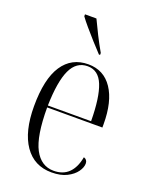

<svg xmlns="http://www.w3.org/2000/svg" viewBox="-145 -843 729 931"><g transform="rotate(20 219.5 -378.0)"><path d="M238 10Q148 10 98.5 -61.5Q49 -133 49 -263Q49 -404 95.5 -474Q142 -544 228 -544Q308 -544 352 -478.5Q396 -413 396 -296V-279H111Q111 -131 145.5 -66Q180 -1 245 -1Q293 -1 322 -29.5Q351 -58 361 -113Q380 -107 380 -87Q380 -67 364 -44.5Q348 -22 316.5 -6Q285 10 238 10ZM334 -289Q333 -412 308.5 -473Q284 -534 228 -534Q170 -534 142 -474Q114 -414 111 -289ZM259 -606Q238 -628 212.5 -656.5Q187 -685 164 -712Q141 -739 129 -756V-766H188Q204 -732 223.5 -693Q243 -654 265 -616V-606Z"/></g></svg>

Font: Noto Serif Display Condensed Light
Style: Regular
Weight: 300
Width: 3
Designer: Monotype Design Team
Foundry: Monotype Imaging Inc.
Version: Version 2.009